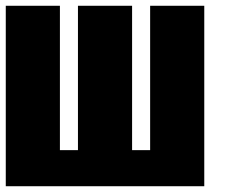

<svg xmlns="http://www.w3.org/2000/svg" viewBox="-20 -645 852 665"><path d="M0 0H687.5V-625H500V-125H437.5V-625H250V-125H187.5V-625H0Z"/></svg>

Font: Faithful 32x
Style: Semibold
Weight: 400
Foundry: Faithful Resource Pack
Version: Version 1.0; January 27, 2023